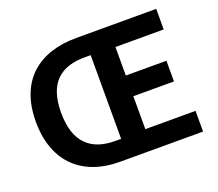

<svg xmlns="http://www.w3.org/2000/svg" viewBox="-123 -912 1227 1083"><g transform="rotate(-20 490.5 -370.5)"><path d="M421.7 0H921.8V-124.3H620.4V-321.9H864.2V-446.1H620.4V-617.3H910.1V-740.8H429.7C207.3 -740.8 54.2 -623.3 54.2 -373.6C54.2 -124 207.3 0 421.7 0ZM438.4 -119.6C295.8 -119.6 205.5 -191.9 205.5 -373.6C205.5 -554.7 295.8 -622 438.4 -622H473.4V-119.6Z"/></g></svg>

Font: Source Han Sans JP VF
Style: Regular
Weight: 250
Designer: Ryoko NISHIZUKA 西塚涼子 (kana, bopomofo & ideographs); Paul D. Hunt (Latin, Greek & Cyrillic); Sandoll Communications 산돌커뮤니
Foundry: Adobe
Version: Version 2.004;hotconv 1.0.118;makeotfexe 2.5.65603